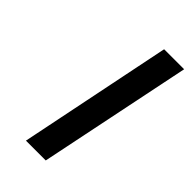

<svg xmlns="http://www.w3.org/2000/svg" viewBox="-188 -626 686 686"><g transform="rotate(45 155.0 -283.0)"><path d="M90.8 6.8 209 -573.2H310.1L190.9 6.8Z"/></g></svg>

Font: Linux Libertine
Style: Bold Italic
Weight: 700
Italic angle: -11.5°
Designer: Philipp H. Poll
Foundry: Philipp H. Poll
Version: Version 4.0.5